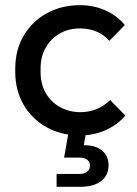

<svg xmlns="http://www.w3.org/2000/svg" viewBox="-20 -514 529 743"><path d="M290 10Q217 10 160.5 -21.5Q104 -53 71.5 -108.5Q39 -164 39 -236V-248Q39 -321 72 -376.5Q105 -432 161.5 -463Q218 -494 290 -494Q343 -494 388.5 -473.5Q434 -453 463 -417L403 -356Q382 -380 353 -392Q324 -404 290 -404Q246 -404 211.5 -384.5Q177 -365 157 -330Q137 -295 137 -248V-236Q137 -189 157 -154Q177 -119 212.5 -99.5Q248 -80 291 -80Q324 -80 353 -91.5Q382 -103 406 -127L465 -67Q435 -31 389 -10.5Q343 10 290 10ZM289 209H199V159H289Q308 159 318 150Q328 141 328 127Q328 113 318 104.5Q308 96 289 96H228L249 -22H317L301 65L256 48H306Q351 48 375.5 69Q400 90 400 125Q400 165 371 187Q342 209 289 209Z"/></svg>

Font: SUSE Thin Medium
Style: Regular
Weight: 500
Version: Version 1.000